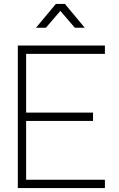

<svg xmlns="http://www.w3.org/2000/svg" viewBox="-20 -950 600 970"><path d="M162 -810 262 -930H308L408 -810H358L285 -895L212 -810ZM70 0V-720H510V-678H112V-381H450V-339H112V-42H510V0Z"/></svg>

Font: Manrope ExtraLight
Style: Regular
Weight: 200
Designer: Mikhail Sharanda
Foundry: Mikhail Sharanda
Version: Version 4.505